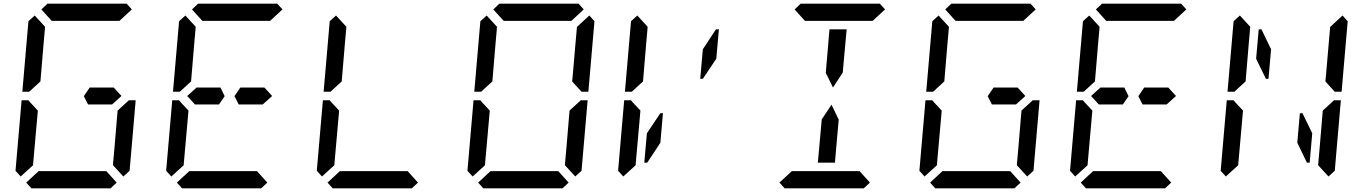

<svg xmlns="http://www.w3.org/2000/svg" viewBox="-20 -1020 7384 1040"><path d="M204 -969 237 -1000H666L694 -969L627 -907H625H490H397H262H260ZM92 -64 64 -95 97 -477H134L142 -467L185 -421L167 -218L160 -139L159 -125ZM612 -31 579 0H150L122 -31L189 -93H191H326H419H554H556ZM617 -421 678 -477H715L682 -95L648 -64L592 -125L593 -139L600 -218ZM199 -579 138 -523H101L134 -905L168 -936L224 -875L223 -861L216 -782ZM596 -546 638 -500 587 -454H574H497H457L434 -499L466 -546H492Z M1036 -454 994 -500 1045 -546H1148H1174L1197 -499L1166 -454H1050ZM1020 -969 1053 -1000H1482L1510 -969L1443 -907H1441H1306H1213H1078H1076ZM908 -64 880 -95 913 -477H950L958 -467L1001 -421L983 -218L976 -139L975 -125ZM1428 -31 1395 0H966L938 -31L1005 -93H1007H1142H1235H1370H1372ZM1015 -579 954 -523H917L950 -905L984 -936L1040 -875L1039 -861L1032 -782ZM1412 -546 1454 -500 1403 -454H1390H1313H1273L1250 -499L1282 -546H1308Z M1724 -64 1696 -95 1729 -477H1766L1774 -467L1817 -421L1799 -218L1792 -139L1791 -125ZM2244 -31 2211 0H1782L1754 -31L1821 -93H1823H1958H2051H2186H2188ZM1831 -579 1770 -523H1733L1766 -905L1800 -936L1856 -875L1855 -861L1848 -782Z M2652 -969 2685 -1000H3114L3142 -969L3075 -907H3073H2938H2845H2710H2708ZM2540 -64 2512 -95 2545 -477H2582L2590 -467L2633 -421L2615 -218L2608 -139L2607 -125ZM3060 -31 3027 0H2598L2570 -31L2637 -93H2639H2774H2867H3002H3004ZM3065 -421 3126 -477H3163L3130 -95L3096 -64L3040 -125L3041 -139L3048 -218ZM3172 -936 3200 -905 3167 -523H3130L3079 -579L3082 -607L3097 -782L3104 -861L3105 -874ZM2647 -579 2586 -523H2549L2582 -905L2616 -936L2672 -875L2671 -861L2664 -782Z M3571 -407 3557 -247 3486 -139H3470L3484 -298L3557 -407ZM3356 -64 3328 -95 3361 -477H3398L3406 -467L3449 -421L3431 -218L3424 -139L3423 -125ZM3858 -861H3874L3860 -702L3787 -593H3773L3787 -753ZM3463 -579 3402 -523H3365L3398 -905L3432 -936L3488 -875L3487 -861L3480 -782Z M4504 -157 4503 -139H4410L4427 -327L4431 -373L4484 -453L4523 -372L4519 -327ZM4284 -969 4317 -1000H4746L4774 -969L4707 -907H4705H4570H4477H4342H4340ZM4473 -861H4566L4549 -673L4545 -627L4492 -546L4453 -625L4457 -673ZM4692 -31 4659 0H4230L4202 -31L4269 -93H4271H4406H4499H4634H4636Z M5100 -969 5133 -1000H5562L5590 -969L5523 -907H5521H5386H5293H5158H5156ZM4988 -64 4960 -95 4993 -477H5030L5038 -467L5081 -421L5063 -218L5056 -139L5055 -125ZM5508 -31 5475 0H5046L5018 -31L5085 -93H5087H5222H5315H5450H5452ZM5513 -421 5574 -477H5611L5578 -95L5544 -64L5488 -125L5489 -139L5496 -218ZM5095 -579 5034 -523H4997L5030 -905L5064 -936L5120 -875L5119 -861L5112 -782ZM5492 -546 5534 -500 5483 -454H5470H5393H5353L5330 -499L5362 -546H5388Z M5932 -454 5890 -500 5941 -546H6044H6070L6093 -499L6062 -454H5946ZM5916 -969 5949 -1000H6378L6406 -969L6339 -907H6337H6202H6109H5974H5972ZM5804 -64 5776 -95 5809 -477H5846L5854 -467L5897 -421L5879 -218L5872 -139L5871 -125ZM6324 -31 6291 0H5862L5834 -31L5901 -93H5903H6038H6131H6266H6268ZM5911 -579 5850 -523H5813L5846 -905L5880 -936L5936 -875L5935 -861L5928 -782ZM6308 -546 6350 -500 6299 -454H6286H6209H6169L6146 -499L6178 -546H6204Z M6851 -593H6837L6784 -702L6798 -861H6813L6865 -753ZM7021 -407H7035L7088 -298L7074 -139H7059L7007 -247ZM6620 -64 6592 -95 6625 -477H6662L6670 -467L6713 -421L6695 -218L6688 -139L6687 -125ZM7145 -421 7206 -477H7243L7210 -95L7176 -64L7120 -125L7121 -139L7128 -218ZM7252 -936 7280 -905 7247 -523H7210L7159 -579L7162 -607L7177 -782L7184 -861L7185 -874ZM6727 -579 6666 -523H6629L6662 -905L6696 -936L6752 -875L6751 -861L6744 -782Z"/></svg>

Font: DSEG14 Classic Mini
Style: Italic
Weight: 400
Italic angle: -5°
Designer: Keshikan(Twitter:@keshinomi_88pro)
Version: Version 0.46